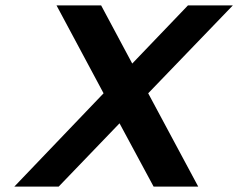

<svg xmlns="http://www.w3.org/2000/svg" viewBox="-20 -690 881 710"><path d="M189 -670 363 -345 33 0H197L422 -234L548 0H713L528 -345L841 -670H675L469 -455L354 -670Z"/></svg>

Font: LT Wave Text Bold Italic
Style: Regular
Weight: 700
Designer: Daniel Lyons
Version: Version 2.5 (Glyphs App)